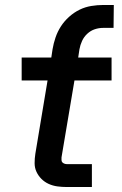

<svg xmlns="http://www.w3.org/2000/svg" viewBox="-20 -751 490 771"><path d="M248 0Q229 0 210.5 -2.5Q192 -5 175.5 -12.5Q159 -20 146.5 -32.5Q134 -45 126.5 -61Q119 -77 119 -96Q119 -115 122 -134L171 -428H67V-520H186L191 -553Q195 -577 203 -600.5Q211 -624 224.5 -645Q238 -666 257.5 -683.5Q277 -701 299.5 -712Q322 -723 346.5 -727Q371 -731 395 -731H437L436 -639H394Q377 -639 360.5 -633.5Q344 -628 330.5 -615.5Q317 -603 309.5 -586.5Q302 -570 299 -553L294 -520H428V-428H279L227 -119Q227 -114 227 -108.5Q227 -103 230 -99.5Q233 -96 238 -94Q243 -92 248 -92H349V0Z"/></svg>

Font: Iosevka Etoile Semibold
Style: Italic
Weight: 600
Italic angle: -9°
Designer: Belleve Invis
Foundry: Belleve Invis
Version: Version 22.1.2; ttfautohint (v1.8.4)